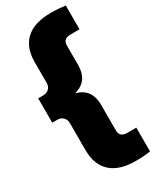

<svg xmlns="http://www.w3.org/2000/svg" viewBox="-262 -883 953 1178"><g transform="rotate(-30 214.0 -294.0)"><path d="M326.5 230Q208.5 230 149.2 175.2Q90 120.5 90 18V-173Q90 -198.5 74.2 -214.2Q58.5 -230 33 -230H-2.5V-402.5H33Q58.5 -402.5 74.2 -418Q90 -433.5 90 -459V-606Q90 -708.5 149.2 -763.2Q208.5 -818 326.5 -818Q356.5 -818 381.5 -816Q406.5 -814 429 -811V-642.5H368Q340.5 -642.5 326.2 -631.5Q312 -620.5 312 -593V-456Q312 -402.5 288 -367Q264 -331.5 210.5 -316Q264 -300.5 288 -265Q312 -229.5 312 -176V5Q312 32.5 326.2 43.5Q340.5 54.5 368 54.5H429V223Q406.5 226 381.5 228Q356.5 230 326.5 230Z"/></g></svg>

Font: Encode Sans SemiExpanded SemiExpanded Black
Style: Regular
Weight: 900
Width: 6
Designer: Multiple Designers
Foundry: Impallari Type
Version: Version 3.000; ttfautohint (v1.8.3) -l 8 -r 50 -G 200 -x 14 